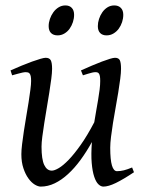

<svg xmlns="http://www.w3.org/2000/svg" viewBox="-20 -671 539 711"><path d="M476.1 -33.2Q436.5 -6.8 408.9 6.6Q381.3 20 362.8 20Q353.5 20 344.5 11.5Q335.4 2.9 328.9 -16.6Q322.3 -36.1 319.6 -67.6Q316.9 -99.1 320.3 -145Q300.3 -108.9 278.1 -78.6Q255.9 -48.3 231.9 -26.4Q208 -4.4 182.6 7.8Q157.2 20 130.9 20Q121.1 20 108.6 12.5Q96.2 4.9 85.2 -10.3Q74.2 -25.4 66.7 -47.9Q59.1 -70.3 59.1 -100.1Q59.1 -114.7 61.8 -137.2Q64.5 -159.7 68.4 -185.5Q72.3 -211.4 77.1 -239.3Q82 -267.1 85.9 -292.5Q89.8 -317.9 92.5 -338.4Q95.2 -358.9 95.2 -371.1Q95.2 -382.3 93.8 -388.9Q92.3 -395.5 89.6 -398.7Q86.9 -401.9 83.3 -402.8Q79.6 -403.8 75.2 -403.8Q70.8 -403.8 62.5 -402.1Q54.2 -400.4 45.9 -397.9Q36.1 -395.5 24.9 -392.1L19 -410.2Q39.6 -419.4 60.3 -428Q81.1 -436.5 98.6 -442.9Q116.2 -449.2 129.6 -453.1Q143.1 -457 148.9 -457Q163.1 -457 168 -447.8Q172.9 -438.5 172.9 -416Q172.9 -401.9 169.9 -378.9Q167 -356 162.6 -328.6Q158.2 -301.3 153.3 -272Q148.4 -242.7 144 -215.3Q139.6 -188 136.7 -165Q133.8 -142.1 133.8 -127.9Q133.8 -81.1 143.8 -60.1Q153.8 -39.1 171.9 -39.1Q181.6 -39.1 197.8 -48.6Q213.9 -58.1 234.4 -79.3Q254.9 -100.6 279.1 -134.8Q303.2 -168.9 329.1 -218.3Q332.5 -239.3 336.2 -260.5Q339.8 -281.7 343.3 -301.5Q346.7 -321.3 348.9 -339.1Q351.1 -356.9 351.1 -371.1Q351.1 -382.3 349.9 -388.9Q348.6 -395.5 346.2 -398.7Q343.8 -401.9 340.6 -402.8Q337.4 -403.8 333 -403.8Q328.6 -403.8 321 -402.1Q313.5 -400.4 305.7 -397.9Q296.9 -395.5 287.1 -392.1L279.8 -410.2Q300.3 -419.4 320.3 -428Q340.3 -436.5 357.2 -442.9Q374 -449.2 386.7 -453.1Q399.4 -457 405.8 -457Q419.4 -457 423.8 -447.8Q428.2 -438.5 428.2 -416Q428.2 -401.9 425.3 -379.2Q422.4 -356.4 418 -329.3Q413.6 -302.2 408.2 -272.7Q402.8 -243.2 398.4 -215.6Q394 -188 391.1 -164.1Q388.2 -140.1 388.2 -124Q388.2 -79.6 394.5 -58.3Q400.9 -37.1 413.1 -37.1Q425.8 -37.1 438.7 -40.3Q451.7 -43.5 469.2 -50.8ZM254.4 -616.2Q254.4 -602.5 250 -589.1Q245.6 -575.7 237.8 -564.7Q230 -553.7 218.5 -546.9Q207 -540 193.4 -540Q177.7 -540 168.9 -548.8Q160.2 -557.6 160.2 -574.2Q160.2 -587.4 164.8 -600.8Q169.4 -614.3 177.5 -625.5Q185.5 -636.7 197 -643.8Q208.5 -650.9 222.2 -650.9Q237.3 -650.9 245.8 -641.8Q254.4 -632.8 254.4 -616.2ZM436.5 -616.2Q436.5 -602.5 432.1 -589.1Q427.7 -575.7 419.7 -564.7Q411.6 -553.7 400.1 -546.9Q388.7 -540 374.5 -540Q359.4 -540 350.8 -548.8Q342.3 -557.6 342.3 -574.2Q342.3 -587.4 346.7 -600.8Q351.1 -614.3 358.9 -625.5Q366.7 -636.7 377.9 -643.8Q389.2 -650.9 403.3 -650.9Q418.5 -650.9 427.5 -641.8Q436.5 -632.8 436.5 -616.2Z"/></svg>

Font: Gentium Plus Afr
Style: Italic
Weight: 400
Italic angle: -8°
Designer: J. Victor Gaultney, Annie Olsen, Iska Routamaa, Becca Hirsbrunner
Foundry: SIL International
Version: Version 5.000